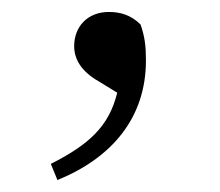

<svg xmlns="http://www.w3.org/2000/svg" viewBox="-20 -125 367 321"><path d="M76 176C167 139 224 72 224 -24C224 -48 222 -64 215 -84C199 -100 181 -105 162 -105C126 -105 104 -80 104 -48C104 -25 117 -5 145 11L176 30C162 87 128 117 65 149Z"/></svg>

Font: Source Han Serif KR
Style: Regular
Weight: 400
Designer: Ryoko NISHIZUKA 西塚涼子 (kana & ideographs); Frank Grießhammer (Latin, Greek & Cyrillic); Wenlong ZHANG 张文龙 (bopomofo); San
Foundry: Adobe
Version: Version 2.001;hotconv 1.1.0;makeotfexe 2.6.0